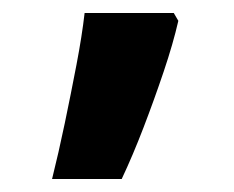

<svg xmlns="http://www.w3.org/2000/svg" viewBox="-20 -148 359 295"><path d="M247 -128 254 -116Q246 -81 231.5 -38Q217 5 200.5 48Q184 91 167 127H60Q70 87 79.5 41.5Q89 -4 97.5 -48.5Q106 -93 110 -128Z"/></svg>

Font: Noto Sans Kannada
Style: Regular
Weight: 400
Designer: Jelle Bosma - Monotype Design Team
Foundry: Monotype Imaging Inc.
Version: Version 2.003